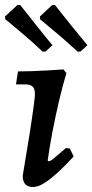

<svg xmlns="http://www.w3.org/2000/svg" viewBox="-34 -737 370 769"><path d="M160 -91Q167 -91 179 -100.5Q191 -110 230 -144L246 -142L261 -110Q221 -67 190.5 -40Q160 -13 138 -0.5Q116 12 98 12Q57 12 57 -33Q72 -121 83 -191Q94 -261 100 -305.5Q106 -350 106 -359Q106 -381 97 -390Q88 -399 67 -399H30L38 -451Q61 -451 92.5 -452Q124 -453 157.5 -455Q191 -457 220 -459L232 -444Q217 -395 202.5 -333Q188 -271 176 -208.5Q164 -146 157 -94ZM277 -530Q239 -565 204.5 -594.5Q170 -624 148 -642Q126 -660 126 -660V-671L175 -717H186Q186 -717 205.5 -692.5Q225 -668 255 -630.5Q285 -593 316 -556L289 -531ZM137 -530Q100 -565 65.5 -594.5Q31 -624 9 -642Q-13 -660 -13 -660L-14 -671L36 -717H47Q47 -717 66.5 -692.5Q86 -668 115.5 -630.5Q145 -593 176 -556L149 -531Z"/></svg>

Font: Alegreya SemiBold
Style: Italic
Weight: 600
Italic angle: -7°
Designer: Juan Pablo del Peral
Foundry: Huerta Tipografica
Version: Version 2.009